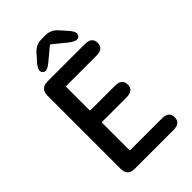

<svg xmlns="http://www.w3.org/2000/svg" viewBox="-273 -1044 1146 1146"><g transform="rotate(-45 300.0 -470.5)"><path d="M157 0Q97 0 97 -60V-677Q97 -737 157 -737H472Q532 -737 532 -688Q532 -639 472 -639H218Q213 -639 213 -634V-439Q213 -434 218 -434H423Q483 -434 483 -385Q483 -336 423 -336H218Q213 -336 213 -331V-103Q213 -98 218 -98H483Q543 -98 543 -49Q543 0 483 0ZM241 -814Q196 -776 176 -797Q155 -818 194 -862L234 -907Q265 -941 311 -941H342Q388 -941 419 -907L459 -862Q498 -819 477 -797Q457 -776 411 -812L330 -878Q324 -883 318 -878Z"/></g></svg>

Font: Resource Han Rounded TW Medium
Style: Regular
Weight: 500
Designer: Cyano Hao (round all glyphs); Ryoko NISHIZUKA 西塚涼子 (kana, bopomofo & ideographs); Paul D. Hunt (Latin, Greek & Cyrillic)
Foundry: Cyano Hao
Version: 0.990